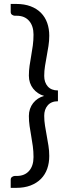

<svg xmlns="http://www.w3.org/2000/svg" viewBox="-20 -786 341 951"><path d="M267 -284.5Q234 -284.5 216.5 -264.2Q199 -244 199 -212.5Q199 -187.5 203 -163Q207 -138.5 211.5 -113.8Q216 -89 220 -64.2Q224 -39.5 224 -13.5Q224 21 213.8 50Q203.5 79 182.8 100Q162 121 131.2 132.8Q100.5 144.5 60 144.5H33V104.5Q33 94.5 40.2 90Q47.5 85.5 53 85.5H63Q102 85.5 124 60.5Q146 35.5 146 -8Q146 -36 142.5 -62Q139 -88 134.5 -112.8Q130 -137.5 126.5 -162Q123 -186.5 123 -211.5Q123 -230 128.5 -246.2Q134 -262.5 144.2 -275.5Q154.5 -288.5 168.2 -297.5Q182 -306.5 198.5 -311Q182 -315.5 168.2 -324.8Q154.5 -334 144.2 -347Q134 -360 128.5 -376.2Q123 -392.5 123 -411Q123 -436 126.5 -460.5Q130 -485 134.5 -509.8Q139 -534.5 142.5 -560.5Q146 -586.5 146 -614.5Q146 -657.5 124 -682.8Q102 -708 63 -708H53Q47.5 -708 40.2 -712.5Q33 -717 33 -727V-766.5H60Q100.5 -766.5 131.2 -755Q162 -743.5 182.8 -722.5Q203.5 -701.5 213.8 -672.5Q224 -643.5 224 -609Q224 -583 220 -558Q216 -533 211.5 -508.5Q207 -484 203 -459.5Q199 -435 199 -410Q199 -378 216.5 -358Q234 -338 267 -338Z"/></svg>

Font: Lato-Regular
Style: Regular
Weight: 400
Designer: Lukasz Dziedzic with Adam Twardoch and Botio Nikoltchev
Foundry: tyPoland Lukasz Dziedzic
Version: Version 2.015; 2015-08-06; http://www.latofonts.com/